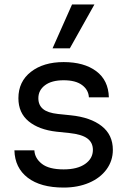

<svg xmlns="http://www.w3.org/2000/svg" viewBox="-20 -830 576 866"><path d="M45 -152H135Q137 -116 169 -91Q201 -66 267 -66Q329 -66 364 -90.5Q399 -115 399 -154Q399 -187 374 -205.5Q349 -224 293 -230L235 -236Q155 -245 109 -283Q63 -321 63 -387Q63 -462 119.5 -506Q176 -550 267 -550Q359 -550 414 -509Q469 -468 471 -391H381Q379 -425 350 -446.5Q321 -468 267 -468Q213 -468 183 -445.5Q153 -423 153 -387Q153 -356 174 -338.5Q195 -321 241 -316L299 -310Q388 -301 438.5 -261.5Q489 -222 489 -154Q489 -105 460.5 -66Q432 -27 381.5 -5.5Q331 16 267 16Q163 16 105 -28.5Q47 -73 45 -152ZM305 -810H406L295 -612H217Z"/></svg>

Font: Sora-SIA
Style: Regular
Weight: 400
Designer: Jonathan Barnbrook, Julián Moncada
Foundry: Barnbrook Fonts
Version: Version 2.000